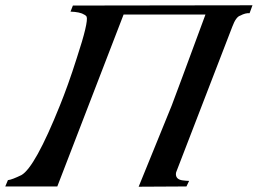

<svg xmlns="http://www.w3.org/2000/svg" viewBox="-30 -706 976 727"><path d="M246 -685 237 -662C260 -661 277 -658 288 -651C293 -649 296 -646 298 -643C303 -630 291 -578 261 -487C238 -414 216 -354 197 -307C134 -150 85 -62 51 -43C28 -32 11 -25 0 -24L-10 0H187L438 -651H748C674 -450 631 -335 620 -306L495 1L676 0L686 -21C679 -21 671 -22 662 -23C645 -25 636 -33 636 -47C636 -51 637 -55 639 -59L850 -606C859 -630 869 -644 880 -647C893 -654 905 -657 915 -656L926 -686Z"/></svg>

Font: GFS Pyrsos
Style: Regular
Weight: 400
Designer: George Matthiopoulos
Foundry: George Matthiopoulos
Version: Version 1.0